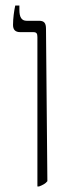

<svg xmlns="http://www.w3.org/2000/svg" viewBox="-20 -667 249 693"><path d="M115 6H121C134 1 144 -4 151 -13L146 -563C146 -583 140 -592 121 -592H76C58 -592 50 -605 50 -631V-647H35C31 -629 27 -601 27 -577C27 -560 35 -551 53 -551H100C112 -551 115 -546 115 -533Z"/></svg>

Font: Noto Serif Hebrew Condensed ExtraLight
Style: Regular
Weight: 200
Width: 3
Designer: Monotype Design Team
Foundry: Monotype Imaging Inc.
Version: Version 2.004